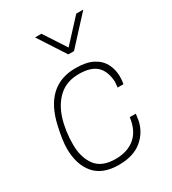

<svg xmlns="http://www.w3.org/2000/svg" viewBox="-190 -882 891 993"><g transform="rotate(-30 255.5 -386.0)"><path d="M225 8Q128 8 80.5 -48Q33 -104 33 -200Q33 -246 51 -326Q98 -538 279 -538Q343 -538 382 -517.5Q421 -497 439 -462Q457 -427 457 -385Q457 -363 453 -342H418L419 -350Q421 -366 421 -380Q416 -443 382 -473Q348 -503 279 -503Q207 -503 161 -462.5Q115 -422 93 -353.5Q71 -285 71 -202Q71 -125 107 -76Q143 -27 225 -27Q297 -27 341.5 -64.5Q386 -102 396 -178H432L426 -137Q412 -74 361.5 -33Q311 8 225 8ZM317 -618H283L178 -780H216L302 -648L424 -780H466Z"/></g></svg>

Font: Tanohe Sans ExtraLight
Style: Italic
Weight: 200
Designer: Village Type and Design LLC & Cristiano Sobral
Foundry: Cooper Hewitt Smithsonian Design Museum
Version: Version 1.00;September 29, 2021;FontCreator 13.0.0.2655 64-b